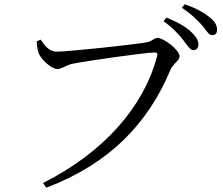

<svg xmlns="http://www.w3.org/2000/svg" viewBox="-20 -832 1040 896"><path d="M881 -598C896 -598 906 -607 906 -623C906 -643 896 -661 871 -684C846 -707 808 -730 756 -750L743 -733C787 -702 815 -671 835 -645C855 -620 867 -598 881 -598ZM970 -668C985 -668 993 -677 993 -693C993 -714 983 -733 955 -754C930 -774 893 -795 842 -812L829 -796C876 -764 899 -740 922 -715C944 -690 953 -668 970 -668ZM170 -647 151 -639C153 -612 156 -596 161 -582C171 -557 218 -510 248 -510C268 -510 289 -528 316 -534C373 -546 657 -587 701 -587C711 -587 717 -585 713 -570C652 -336 468 -123 181 22L196 44C491 -68 670 -255 775 -505C789 -538 818 -548 818 -570C818 -598 745 -655 715 -655C698 -655 692 -640 666 -635C618 -625 300 -591 244 -591C208 -591 187 -622 170 -647Z"/></svg>

Font: Source Han Serif
Style: Regular
Weight: 400
Designer: Ryoko NISHIZUKA 西塚涼子 (kana & ideographs); Frank Grießhammer (Latin, Greek & Cyrillic); Wenlong ZHANG 张文龙 (bopomofo); San
Foundry: Adobe Systems Incorporated
Version: Version 1.001;PS 1.001;hotconv 16.6.54;makeotf.lib2.5.65590